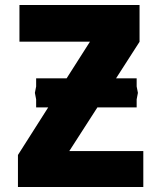

<svg xmlns="http://www.w3.org/2000/svg" viewBox="-20 -745 640 765"><path d="M51.5 -127.5 172 -317H124V-349L119 -375L124 -400.5V-433H245.5L338.5 -579H57.5V-725H536V-578.5L442.5 -433H524.5V-400.5L529.5 -375L524.5 -349V-317H368L256 -143H551V0H51.5Z"/></svg>

Font: JuliaMono ExtraBold
Style: Regular
Weight: 800
Monospace: yes
Designer: cormullion
Foundry: corm
Version: Version 0.055; ttfautohint (v1.8.4)